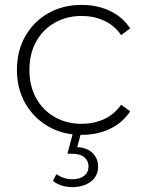

<svg xmlns="http://www.w3.org/2000/svg" viewBox="-20 -546 595 783"><path d="M313 4Q237 4 177.5 -30Q118 -64 83.5 -124Q49 -184 49 -261Q49 -339 83.5 -399Q118 -459 177.5 -492.5Q237 -526 313 -526Q376 -526 427.5 -502Q479 -478 511 -430L474 -403Q446 -443 404 -462Q362 -481 313 -481Q252 -481 203.5 -453.5Q155 -426 127.5 -376.5Q100 -327 100 -261Q100 -195 127.5 -145.5Q155 -96 203.5 -68.5Q252 -41 313 -41Q362 -41 404 -60Q446 -79 474 -119L511 -92Q479 -44 427.5 -20Q376 4 313 4ZM275 217Q252 217 232.5 211Q213 205 196 192L210 164Q224 174 240.5 179.5Q257 185 275 185Q305 185 323 171Q341 157 341 132Q341 110 324 95.5Q307 81 275 81H255L278 -6H311L295 54Q335 56 357.5 78Q380 100 380 134Q380 172 350.5 194.5Q321 217 275 217Z"/></svg>

Font: Montserrat Z Light
Style: Regular
Weight: 300
Designer: Julieta Ulanovsky
Foundry: Julieta Ulanovsky
Version: Version 8.000